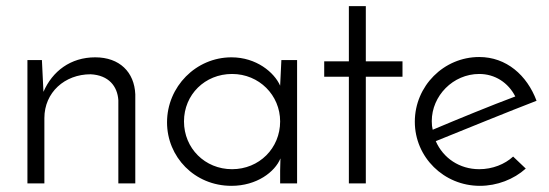

<svg xmlns="http://www.w3.org/2000/svg" viewBox="-20 -595 1783 623"><path d="M69 0H124V-212C124 -295 190 -354 274 -354C333 -351 361 -315 364 -270V0H419V-289C416 -361 368 -409 289 -409C209 -409 150 -364 121 -297L116 -400H69Z M522 -198C522 -86 611 8 731 8C813 8 872 -37 890 -81C890 -69 889 -56 889 -41V0H944V-400H893L889 -317C870 -360 812 -409 731 -409C616 -409 522 -314 522 -198ZM577 -201C577 -288 645 -355 733 -355C821 -355 889 -286 889 -201C889 -114 821 -46 733 -46C645 -46 577 -114 577 -201Z M1112 -396H1032V-346H1112V0H1167V-346H1286V-396H1167V-575H1112Z M1645 -87C1618 -62 1578 -46 1535 -46C1471 -46 1418 -82 1394 -137C1493 -177 1630 -233 1721 -268C1690 -351 1623 -410 1535 -410C1420 -410 1326 -316 1326 -200C1326 -85 1420 8 1537 8C1593 8 1647 -13 1686 -48ZM1652 -282C1574 -253 1467 -209 1384 -174C1382 -182 1381 -191 1381 -202C1381 -284 1450 -355 1535 -355C1586 -355 1629 -327 1652 -282Z"/></svg>

Font: Josefin Sans
Style: Regular
Weight: 400
Designer: Santiago Orozco
Foundry: Typemade
Version: 1.000